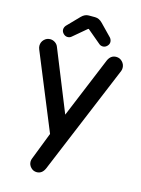

<svg xmlns="http://www.w3.org/2000/svg" viewBox="-136 -771 796 1084"><g transform="rotate(15 262.0 -229.5)"><path d="M140.1 186.5Q140.1 177.7 143.6 168.9L206.1 7.8L23.4 -437.5Q19 -448.2 19 -458Q19 -479.5 33.9 -494.4Q48.8 -509.3 69.3 -509.3Q84.5 -509.3 97.7 -500.5Q110.8 -491.7 116.2 -477.5Q188.5 -298.3 260.7 -119.6L408.2 -476.1Q423.3 -509.3 455.1 -509.3Q476.1 -509.3 490.7 -493.9Q505.4 -478.5 505.4 -458Q505.4 -447.8 502 -439.5L235.4 201.2Q220.2 235.8 188.5 235.8Q168.5 235.8 154.3 220.9Q140.1 206.1 140.1 186.5ZM133.8 -605Q201.7 -675.3 202.1 -675.3Q221.2 -694.8 244.1 -694.8H281.2Q305.2 -694.8 325.2 -673.8L392.1 -605Q400.9 -593.8 400.9 -580.8Q400.9 -567.9 390.1 -557.1Q379.4 -546.4 366 -546.4Q352.5 -546.4 343.3 -554.7L266.6 -619.1Q266.1 -620.1 265.4 -620.8Q264.6 -621.6 262.7 -621.6L258.3 -619.1L182.1 -554.7Q172.9 -546.4 159.4 -546.4Q146 -546.4 135.3 -557.1Q124.5 -567.9 124.5 -580.8Q124.5 -593.8 133.8 -605Z"/></g></svg>

Font: YuPearl-Medium
Style: Medium
Weight: 500
Designer: Max Yao
Foundry: Max-Everyday
Version: Version 1.011; ttfautohint (v1.8.3)